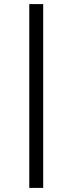

<svg xmlns="http://www.w3.org/2000/svg" viewBox="-20 -780 354 938"><path d="M191 138V-760H123V138Z"/></svg>

Font: IBM Plex Devanagari
Style: Regular
Weight: 400
Designer: Mike Abbink, Paul van der Laan, Pieter van Rosmalen, Erin McLaughlin
Foundry: Bold Monday
Version: Version 1.0